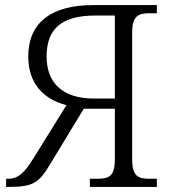

<svg xmlns="http://www.w3.org/2000/svg" viewBox="-20 -734 681 754"><path d="M4 0H16C113 0 134 -18 178 -91L309 -307H431V-109C431 -41 408 -32 361 -32H333V0H596V-32H568C523 -32 499 -41 499 -109V-605C499 -672 523 -682 568 -682H596V-714H345C185 -714 91 -648 91 -512C91 -410 147 -345 241 -321L113 -115C78 -58 53 -32 13 -32H4ZM349 -347C226 -347 163 -408 163 -512C163 -621 222 -673 354 -673H431V-347Z"/></svg>

Font: Noto Serif Light
Style: Regular
Weight: 300
Designer: Monotype Design Team
Foundry: Monotype Imaging Inc.
Version: Version 2.013